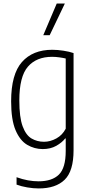

<svg xmlns="http://www.w3.org/2000/svg" viewBox="-20 -828 503 1078"><path d="M197.5 230Q167 230 133.2 224.2Q99.5 218.5 73 208.5V167Q106.5 179 137 184.5Q167.5 190 196.5 190Q272 190 310.5 152.5Q349 115 349 19.5V-50.5H346Q328 -27.5 295.8 -9.2Q263.5 9 220 9Q173 9 132.5 -15Q92 -39 67.2 -97.5Q42.5 -156 42.5 -259.5Q42.5 -411 103.2 -479.8Q164 -548.5 273.5 -548.5Q303.5 -548.5 337 -543.2Q370.5 -538 393 -530V15.5Q393 132.5 343 181.2Q293 230 197.5 230ZM227 -32Q262.5 -32 296.5 -50.8Q330.5 -69.5 349 -105.5V-499.5Q334.5 -503 313.2 -506Q292 -509 272.5 -509Q184.5 -509 136.5 -453.5Q88.5 -398 88.5 -264Q88.5 -169.5 107 -119.2Q125.5 -69 157 -50.5Q188.5 -32 227 -32ZM223 -630.5 298.5 -808H344L259 -630.5Z"/></svg>

Font: Encode Sans Condensed Condensed ExtraLight
Style: Regular
Weight: 200
Width: 3
Designer: Multiple Designers
Foundry: Impallari Type
Version: Version 3.000; ttfautohint (v1.8.3) -l 8 -r 50 -G 200 -x 14 